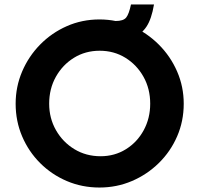

<svg xmlns="http://www.w3.org/2000/svg" viewBox="-20 -831 892 859"><path d="M50 -367Q50 -443 79 -511Q108 -579 159.5 -631.5Q211 -684 279 -714Q347 -744 425 -744Q502 -744 570 -714Q638 -684 690.5 -631.5Q743 -579 772.5 -511Q802 -443 802 -367Q802 -289 772.5 -221Q743 -153 690.5 -101.5Q638 -50 570 -21Q502 8 425 8Q347 8 279 -21Q211 -50 159.5 -101.5Q108 -153 79 -221Q50 -289 50 -367ZM200 -367Q200 -302 230.5 -248.5Q261 -195 313 -163.5Q365 -132 430 -132Q493 -132 543.5 -163.5Q594 -195 623 -248.5Q652 -302 652 -367Q652 -434 622 -487.5Q592 -541 541 -572.5Q490 -604 426 -604Q362 -604 311 -572.5Q260 -541 230 -487.5Q200 -434 200 -367ZM497 -737Q532 -737 544.5 -752.5Q557 -768 566 -811H669Q658 -746 635.5 -712Q613 -678 578.5 -666Q544 -654 497 -654Z"/></svg>

Font: Reem Kufi
Style: Bold
Weight: 700
Designer: Khaled Hosny
Version: Version 1.001